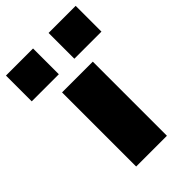

<svg xmlns="http://www.w3.org/2000/svg" viewBox="-275 -841 927 927"><g transform="rotate(-45 189.0 -377.5)"><path d="M85 0V-506H295V0ZM242 -579V-755H427V-579ZM-49 -579V-755H136V-579Z"/></g></svg>

Font: Nunito Sans 7pt Expanded Black
Style: Regular
Weight: 900
Width: 7
Designer: Vernon Adams
Foundry: Vernon Adams
Version: Version 3.101;gftools[0.9.27]